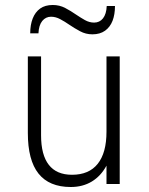

<svg xmlns="http://www.w3.org/2000/svg" viewBox="-20 -737 596 769"><path d="M263.5 12Q177 12 134.2 -41.8Q91.5 -95.5 91.5 -204.5V-511H144.5V-195Q144.5 -116.5 175.5 -76.8Q206.5 -37 268.5 -37Q336.5 -37 371.5 -81Q406.5 -125 406.5 -209.5V-511H459.5V0H406.5V-73.5Q384 -32 347.8 -10Q311.5 12 263.5 12ZM350 -599.5Q323.5 -599.5 300.8 -611.8Q278 -624 257.5 -638Q239.5 -650.5 221.2 -660.2Q203 -670 184.5 -670Q163 -670 149.2 -653Q135.5 -636 134 -603.5H101Q101 -637.5 111 -663Q121 -688.5 140.8 -702.8Q160.5 -717 191.5 -717Q218.5 -717 241.2 -705Q264 -693 284 -679Q302.5 -666.5 320.2 -656.5Q338 -646.5 357 -646.5Q379 -646.5 392.5 -663.5Q406 -680.5 407.5 -713H440.5Q440.5 -679 430.8 -653.8Q421 -628.5 400.8 -614Q380.5 -599.5 350 -599.5Z"/></svg>

Font: Overpass ExtraLight
Style: Regular
Weight: 250
Designer: Delve Withrington, Dave Bailey, Thomas Jockin
Foundry: Delve Fonts LLC
Version: Version 4.000